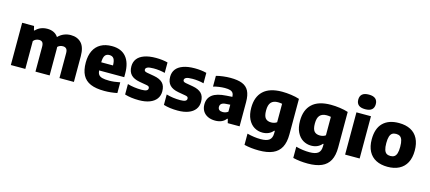

<svg xmlns="http://www.w3.org/2000/svg" viewBox="-69 -1491 5391 2407"><g transform="rotate(15 2626.5 -287.0)"><path d="M872 -333.5V0H684.5V-323Q684.5 -363 668.8 -379.8Q653 -396.5 624.5 -396.5Q604.5 -396.5 587 -389.8Q569.5 -383 556 -369.5Q557 -350.5 557 -340V0H373V-323Q373 -363 358.5 -379.8Q344 -396.5 316 -396.5Q294 -396.5 274 -387.2Q254 -378 241.5 -361V0H53.5V-548.5H208L220.5 -495H229Q287 -557.5 381 -557.5Q426 -557.5 462 -540.5Q498 -523.5 521 -488.5Q554.5 -523.5 596.5 -540.5Q638.5 -557.5 684 -557.5Q771 -557.5 821.5 -503.5Q872 -449.5 872 -333.5Z M1466 -221H1139.5Q1142.5 -186.5 1157.2 -166.8Q1172 -147 1204.8 -138.2Q1237.5 -129.5 1295.5 -129.5Q1355.5 -129.5 1434.5 -145.5V-6.5Q1352 10.5 1268.5 10.5Q1158 10.5 1088.5 -19.2Q1019 -49 985.8 -111.8Q952.5 -174.5 952.5 -274.5Q952.5 -363.5 983.2 -427Q1014 -490.5 1073.5 -524Q1133 -557.5 1218.5 -557.5Q1340 -557.5 1403 -482.8Q1466 -408 1466 -268.5ZM1139 -326.5H1292Q1291 -389 1272.8 -415Q1254.5 -441 1216.5 -441Q1177.5 -441 1158.8 -415Q1140 -389 1139 -326.5Z M1533 -14V-149.5Q1573 -137.5 1619.5 -131Q1666 -124.5 1713.5 -124.5Q1760 -124.5 1779.5 -134.8Q1799 -145 1799 -165Q1799 -179.5 1790.8 -187Q1782.5 -194.5 1762 -198L1668 -214.5Q1590 -228.5 1553.5 -268Q1517 -307.5 1517 -376Q1517 -432 1547 -472.5Q1577 -513 1638.2 -535.2Q1699.5 -557.5 1790 -557.5Q1831 -557.5 1871.2 -552.8Q1911.5 -548 1942.5 -539.5V-404Q1911 -412.5 1872.8 -417.5Q1834.5 -422.5 1795.5 -422.5Q1736.5 -422.5 1713.8 -411Q1691 -399.5 1691 -380Q1691 -367.5 1699.5 -360.2Q1708 -353 1728.5 -349L1822.5 -332.5Q1898 -319 1935.5 -281.5Q1973 -244 1973 -171.5Q1973 -115 1942.8 -74.2Q1912.5 -33.5 1855 -11.5Q1797.5 10.5 1717 10.5Q1612.5 10.5 1533 -14Z M2036.5 -14V-149.5Q2076.5 -137.5 2123 -131Q2169.5 -124.5 2217 -124.5Q2263.5 -124.5 2283 -134.8Q2302.5 -145 2302.5 -165Q2302.5 -179.5 2294.2 -187Q2286 -194.5 2265.5 -198L2171.5 -214.5Q2093.5 -228.5 2057 -268Q2020.5 -307.5 2020.5 -376Q2020.5 -432 2050.5 -472.5Q2080.5 -513 2141.8 -535.2Q2203 -557.5 2293.5 -557.5Q2334.5 -557.5 2374.8 -552.8Q2415 -548 2446 -539.5V-404Q2414.5 -412.5 2376.2 -417.5Q2338 -422.5 2299 -422.5Q2240 -422.5 2217.2 -411Q2194.5 -399.5 2194.5 -380Q2194.5 -367.5 2203 -360.2Q2211.5 -353 2232 -349L2326 -332.5Q2401.5 -319 2439 -281.5Q2476.5 -244 2476.5 -171.5Q2476.5 -115 2446.2 -74.2Q2416 -33.5 2358.5 -11.5Q2301 10.5 2220.5 10.5Q2116 10.5 2036.5 -14Z M3022.5 -314V0H2868.5L2855.5 -52H2847Q2824 -20 2788 -4.8Q2752 10.5 2706.5 10.5Q2650 10.5 2608.8 -10Q2567.5 -30.5 2546 -67Q2524.5 -103.5 2524.5 -151.5Q2524.5 -232.5 2581.8 -276.8Q2639 -321 2762.5 -328.5L2839.5 -333.5Q2838.5 -364.5 2826.8 -382.5Q2815 -400.5 2789.8 -408.5Q2764.5 -416.5 2720.5 -416.5Q2687 -416.5 2646.8 -411Q2606.5 -405.5 2571.5 -395V-534.5Q2612.5 -545.5 2661.8 -551.5Q2711 -557.5 2755.5 -557.5Q2851.5 -557.5 2909.5 -534.2Q2967.5 -511 2995 -458Q3022.5 -405 3022.5 -314ZM2839.5 -141V-231.5L2782.5 -227.5Q2744.5 -225 2726.8 -210.2Q2709 -195.5 2709 -169.5Q2709 -144.5 2724.8 -131.2Q2740.5 -118 2770 -118Q2788.5 -118 2806.5 -123.5Q2824.5 -129 2839.5 -141Z M3142 208.5V63Q3233.5 87 3318 87Q3395.5 87 3429.8 59.8Q3464 32.5 3464 -28.5V-59H3455.5Q3431.5 -29.5 3396.5 -13.8Q3361.5 2 3317 2Q3258.5 2 3210 -27.5Q3161.5 -57 3132.2 -116.8Q3103 -176.5 3103 -263.5Q3103 -405.5 3183.8 -481.2Q3264.5 -557 3426 -557.5Q3483.5 -557.5 3544.2 -549Q3605 -540.5 3652 -525V-64Q3652 39 3617.5 103.8Q3583 168.5 3512.8 199.2Q3442.5 230 3333.5 230Q3230 230 3142 208.5ZM3464 -171.5V-411Q3436.5 -416.5 3409.5 -416.5Q3350.5 -416.5 3321 -384Q3291.5 -351.5 3291.5 -279Q3291.5 -207.5 3316.2 -178.5Q3341 -149.5 3390.5 -149.5Q3411 -149.5 3430.2 -155Q3449.5 -160.5 3464 -171.5Z M3775 208.5V63Q3866.5 87 3951 87Q4028.5 87 4062.8 59.8Q4097 32.5 4097 -28.5V-59H4088.5Q4064.5 -29.5 4029.5 -13.8Q3994.5 2 3950 2Q3891.5 2 3843 -27.5Q3794.5 -57 3765.2 -116.8Q3736 -176.5 3736 -263.5Q3736 -405.5 3816.8 -481.2Q3897.5 -557 4059 -557.5Q4116.5 -557.5 4177.2 -549Q4238 -540.5 4285 -525V-64Q4285 39 4250.5 103.8Q4216 168.5 4145.8 199.2Q4075.5 230 3966.5 230Q3863 230 3775 208.5ZM4097 -171.5V-411Q4069.5 -416.5 4042.5 -416.5Q3983.5 -416.5 3954 -384Q3924.5 -351.5 3924.5 -279Q3924.5 -207.5 3949.2 -178.5Q3974 -149.5 4023.5 -149.5Q4044 -149.5 4063.2 -155Q4082.5 -160.5 4097 -171.5Z M4392 0V-548.5H4580.5V0ZM4372.5 -709.5Q4372.5 -755.5 4400.5 -779.8Q4428.5 -804 4486.5 -804Q4544 -804 4572 -779.8Q4600 -755.5 4600 -709.5Q4600 -663 4572 -638.8Q4544 -614.5 4486.5 -614.5Q4428.5 -614.5 4400.5 -638.8Q4372.5 -663 4372.5 -709.5Z M4664.5 -272.5Q4664.5 -413 4737 -485.2Q4809.5 -557.5 4943.5 -557.5Q5032 -557.5 5094.5 -525.2Q5157 -493 5189.8 -429.2Q5222.5 -365.5 5222.5 -273.5Q5222.5 -181 5189 -117.5Q5155.5 -54 5092.8 -21.8Q5030 10.5 4943.5 10.5Q4857 10.5 4794.2 -21.5Q4731.5 -53.5 4698 -117Q4664.5 -180.5 4664.5 -272.5ZM5034 -272.5Q5034 -327 5023.8 -358.8Q5013.5 -390.5 4993.8 -403.5Q4974 -416.5 4943.5 -416.5Q4913 -416.5 4893.2 -403.5Q4873.5 -390.5 4863.2 -359Q4853 -327.5 4853 -273.5Q4853 -219 4863.2 -187.5Q4873.5 -156 4893.2 -143Q4913 -130 4943.5 -130Q4974 -130 4993.8 -143Q5013.5 -156 5023.8 -187.2Q5034 -218.5 5034 -272.5Z"/></g></svg>

Font: Encode Sans ExtraBold
Style: Regular
Weight: 800
Designer: Multiple Designers
Foundry: Impallari Type
Version: Version 2.000